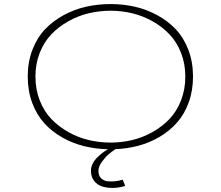

<svg xmlns="http://www.w3.org/2000/svg" viewBox="-20 -726 1090 948"><path d="M598 192Q569 201 539.8 201.8Q510.5 202.5 485.5 195Q460.5 187.5 444.8 167.2Q429 147 429 117Q429 99 437.8 81.8Q446.5 64.5 460.8 50.8Q475 37 487.2 27.8Q499.5 18.5 513 11Q451.5 9.5 394.8 -4.5Q338 -18.5 287 -47.5Q236 -76.5 198.5 -117.8Q161 -159 139 -218.2Q117 -277.5 117 -348Q117 -420 140 -480Q163 -540 202 -581Q241 -622 293.5 -650.8Q346 -679.5 404.8 -692.8Q463.5 -706 526 -706Q588 -706 646.2 -692.8Q704.5 -679.5 757 -650.8Q809.5 -622 848.2 -581Q887 -540 910 -480Q933 -420 933 -348Q933 -278.5 911.8 -220.2Q890.5 -162 854.2 -121Q818 -80 768.8 -50.8Q719.5 -21.5 664.5 -6.8Q609.5 8 550 10.5Q531.5 23 515.5 36.5Q499.5 50 482.8 73.5Q466 97 466 118Q466 141 479 154Q492 167 511.8 169Q531.5 171 550.5 168.8Q569.5 166.5 586 161ZM526 -22Q580.5 -22 632.8 -34.5Q685 -47 732.8 -73.8Q780.5 -100.5 816.5 -138.2Q852.5 -176 873.8 -230.2Q895 -284.5 895 -348Q895 -411.5 873.8 -465.2Q852.5 -519 816.5 -556.8Q780.5 -594.5 732.8 -621.2Q685 -648 632.8 -660.5Q580.5 -673 526 -673Q471 -673 418.2 -660.5Q365.5 -648 317.8 -621.2Q270 -594.5 233.8 -556.8Q197.5 -519 176.2 -465.2Q155 -411.5 155 -348Q155 -284.5 176.2 -230.2Q197.5 -176 233.8 -138.2Q270 -100.5 317.8 -73.8Q365.5 -47 418.2 -34.5Q471 -22 526 -22Z"/></svg>

Font: League Mono Extended Thin
Style: Regular
Weight: 100
Width: 9
Designer: Tyler Finck
Foundry: The League of Moveable Type / Tyler Finck
Version: Version 2.210